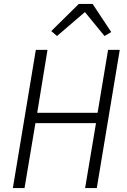

<svg xmlns="http://www.w3.org/2000/svg" viewBox="-20 -950 640 970"><path d="M465 -328H159L104 0H45L161 -698H220L168 -380H473L526 -698H585L469 0H410ZM448 -930 542 -788 508 -768 409 -889 268 -768 239 -793 378 -930Z"/></svg>

Font: IBM Plex Mono Light
Style: Italic
Weight: 300
Italic angle: -9°
Monospace: yes
Designer: Mike Abbink, Paul van der Laan, Pieter van Rosmalen
Foundry: Bold Monday
Version: Version 2.3